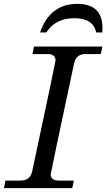

<svg xmlns="http://www.w3.org/2000/svg" viewBox="-50 -973 550 993"><path d="M323.7 0H-29.8L-21.5 -39.1H57.6Q106.4 -39.1 116.7 -87.9Q237.3 -652.8 237.3 -660.2Q237.3 -693.4 196.8 -693.4H117.7L126 -732.4H479.5L471.2 -693.4H392.1Q343.3 -693.4 333 -644.5Q212.4 -79.6 212.4 -72.3Q212.4 -39.1 252.9 -39.1H332ZM479 -805.2H447.3Q432.6 -878.9 334.5 -878.9Q236.3 -878.9 189.5 -805.2H157.2Q208.5 -953.1 350.1 -953.1Q480 -953.1 480 -827.6Q480 -816.9 479 -805.2Z"/></svg>

Font: Munson
Style: Italic
Weight: 400
Italic angle: -12°
Designer: Paul James MIller
Foundry: High-Logic / Made with FontCreator
Version: Version 2.10;May 5, 2019;FontCreator 11.5.0.2430 64-bit